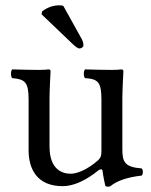

<svg xmlns="http://www.w3.org/2000/svg" viewBox="-20 -693 571 725"><path d="M217 10C256 10 303 -10 352 -50C357 -54 366 -56 367 -49C370 -24 378 10 378 10C386 13 391 12 397 10C419 -8 454 -23 515 -30C521 -36 521 -51 515 -57C451 -62 442 -81 442 -130V-322C442 -352 446 -425 446 -425C446 -428 443 -431 438 -431C433 -430 418 -429 403 -429C371 -429 335 -430 301 -431C295 -425 295 -404 301 -398C350 -395 363 -383 363 -317V-124C363 -105 361 -97 347 -85C310 -53 272 -37 247 -37C217 -37 167 -51 167 -140V-322C167 -352 171 -425 171 -425C171 -428 168 -431 163 -431C158 -430 143 -429 128 -429C96 -429 60 -430 26 -431C20 -425 20 -404 26 -398C74 -394 88 -383 88 -318V-126C88 -57 118 10 217 10ZM219 -671C215 -672 209 -673 204 -673C170 -673 147 -656 139 -650L137 -639L251 -530C267 -515 274 -510 280 -510C288 -510 295 -516 295 -521C295 -528 294 -535 289 -545Z"/></svg>

Font: Libertinus Math
Style: Regular
Weight: 400
Designer: Philipp H. Poll, Khaled Hosny
Foundry: Caleb Maclennan
Version: Version 7.050;RELEASE